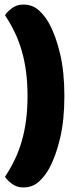

<svg xmlns="http://www.w3.org/2000/svg" viewBox="-20 -688 345 844"><path d="M263 -266Q263 -161 244.5 -82Q226 -3 197 51Q178 86 150.5 111Q123 136 82 136Q55 136 34 121Q13 106 2 89Q26 53 44.5 14.5Q63 -24 75.5 -67Q88 -110 94.5 -159Q101 -208 101 -266Q101 -324 94.5 -373Q88 -422 75.5 -465Q63 -508 44.5 -546.5Q26 -585 2 -621Q13 -638 34 -653Q55 -668 82 -668Q123 -668 150.5 -643Q178 -618 197 -583Q226 -529 244.5 -450Q263 -371 263 -266Z"/></svg>

Font: Baloo Chettan
Style: Regular
Weight: 400
Designer: Maithili Shingre and Ek Type
Foundry: Ek Type
Version: Version 1.443;PS 1.000;hotconv 16.6.51;makeotf.lib2.5.65220;